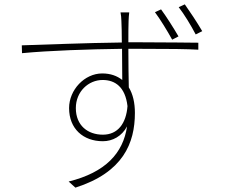

<svg xmlns="http://www.w3.org/2000/svg" viewBox="-20 -824 1040 881"><path d="M908 -681C884 -722 850 -773 828 -804L800 -791C825 -759 856 -708 878 -666ZM799 -657C777 -695 742 -750 719 -781L691 -768C715 -736 748 -682 770 -642ZM452 -206C383 -206 328 -248 328 -328C328 -404 386 -457 451 -457C509 -457 555 -424 565 -337C559 -258 521 -206 452 -206ZM569 -630C569 -670 569 -706 570 -728C570 -737 572 -761 573 -767H533C535 -760 537 -738 537 -728C538 -708 539 -671 539 -629C373 -627 184 -619 80 -616L81 -580C206 -592 389 -598 540 -600C540 -544 541 -486 541 -457C517 -476 487 -487 449 -487C368 -487 297 -412 297 -328C297 -233 362 -176 452 -176C497 -176 539 -199 563 -244C545 -121 464 -33 295 9L326 37C545 -33 599 -167 599 -306C599 -352 590 -392 571 -423C570 -469 569 -537 569 -600H618C762 -600 840 -599 890 -596V-628C851 -628 757 -630 617 -630Z"/></svg>

Font: Genne Gothic ExtraLight
Style: Regular
Weight: 250
Designer: Ryoko NISHIZUKA (kana & ideographs); Paul D. Hunt (Latin, Greek & Cyrillic); Wenlong ZHANG (bopomofo); Sandoll Communica
Foundry: Adobe Systems Incorporated
Version: Version 1.004;PS 1.004;hotconv 16.6.51;makeotf.lib2.5.65220